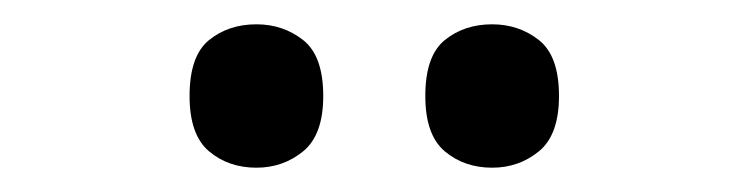

<svg xmlns="http://www.w3.org/2000/svg" viewBox="-20 -767 617 158"><path d="M385 -629Q362 -629 346 -642.5Q330 -656 330 -688Q330 -721 346 -734Q362 -747 385 -747Q407 -747 423.5 -734Q440 -721 440 -688Q440 -656 423.5 -642.5Q407 -629 385 -629ZM191 -629Q168 -629 152 -642.5Q136 -656 136 -688Q136 -721 152 -734Q168 -747 191 -747Q213 -747 229.5 -734Q246 -721 246 -688Q246 -656 229.5 -642.5Q213 -629 191 -629Z"/></svg>

Font: Noto Serif Lao Medium
Style: Regular
Weight: 500
Designer: Monotype Design Team
Foundry: Monotype Imaging Inc.
Version: Version 2.003; ttfautohint (v1.8.4.7-5d5b)